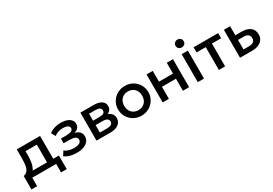

<svg xmlns="http://www.w3.org/2000/svg" viewBox="40 -1757 4185 2943"><g transform="rotate(-30 2133.0 -286.0)"><path d="M436 0V-404H236V-338.5Q236 -271 228 -216.5Q220 -162 199.5 -120.8Q179 -79.5 142.2 -52.5Q105.5 -25.5 48.5 -13L21.5 -87.5Q69 -99 93 -130.5Q117 -162 125.2 -213.8Q133.5 -265.5 133.5 -338.5V-495H546V0ZM21.5 150V-87.5L89.5 -80.5L106.5 -91H645.5V150H545V0H122V150Z M910 12Q868.5 12 830 5.8Q791.5 -0.5 757.5 -13.8Q723.5 -27 696 -49L744 -123.5Q775.5 -97 818.5 -85.2Q861.5 -73.5 906 -73.5Q966.5 -73.5 1001.5 -91.2Q1036.5 -109 1036.5 -150Q1036.5 -186 999.8 -201.5Q963 -217 893 -217H802V-300H890Q952 -300 985.5 -314.2Q1019 -328.5 1019 -363Q1019 -383.5 1004.8 -397Q990.5 -410.5 964.8 -417.5Q939 -424.5 904.5 -424.5Q862 -424.5 822.5 -412Q783 -399.5 753.5 -373.5L712.5 -447Q750.5 -478.5 804.5 -495.2Q858.5 -512 913.5 -512Q977.5 -512 1023.5 -496Q1069.5 -480 1094.5 -450Q1119.5 -420 1119.5 -377.5Q1119.5 -339.5 1095.2 -311.5Q1071 -283.5 1025 -271Q1081 -258.5 1110.2 -227Q1139.5 -195.5 1139.5 -148Q1139.5 -98 1111.2 -62.2Q1083 -26.5 1031.2 -7.2Q979.5 12 910 12Z M1259.5 0V-495H1495.5Q1579.5 -495 1630 -463Q1680.5 -431 1680.5 -367Q1680.5 -337 1666 -313.8Q1651.5 -290.5 1626 -275Q1600.5 -259.5 1566.5 -252.5L1564.5 -277Q1630 -268 1666 -233.5Q1702 -199 1702 -146Q1702 -101 1678.5 -68.2Q1655 -35.5 1611 -17.8Q1567 0 1505.5 0ZM1366 -81.5H1490.5Q1540 -81.5 1566.8 -98Q1593.5 -114.5 1593.5 -147.5Q1593.5 -180 1567 -196.2Q1540.5 -212.5 1490.5 -212.5H1351.5V-291H1479Q1525.5 -291 1551 -305.2Q1576.5 -319.5 1576.5 -352Q1576.5 -384.5 1551 -399.2Q1525.5 -414 1479 -414H1366Z M2051.5 15Q1974 15 1913.2 -20.8Q1852.5 -56.5 1818 -116.2Q1783.5 -176 1783.5 -247.5Q1783.5 -300.5 1803.2 -347.8Q1823 -395 1859.2 -431.5Q1895.5 -468 1944.5 -489Q1993.5 -510 2052 -510Q2129.5 -510 2190.2 -474.2Q2251 -438.5 2285.5 -378.8Q2320 -319 2320 -247.5Q2320 -195 2300.2 -147.5Q2280.5 -100 2244.5 -63.5Q2208.5 -27 2159.5 -6Q2110.5 15 2051.5 15ZM2051.5 -82.5Q2097.5 -82.5 2133.2 -102.8Q2169 -123 2189.5 -160Q2210 -197 2210 -247.5Q2210 -298 2189.5 -335.2Q2169 -372.5 2133.2 -392.5Q2097.5 -412.5 2051.5 -412.5Q2005.5 -412.5 1969.8 -392.5Q1934 -372.5 1913.8 -335.2Q1893.5 -298 1893.5 -247.5Q1893.5 -197 1914 -160Q1934.5 -123 1970.2 -102.8Q2006 -82.5 2051.5 -82.5Z M2430.5 0V-495H2540.5V-304H2788.5V-495H2898.5V0H2788.5V-213H2540.5V0Z M3052 0V-495H3162V0ZM3107 -583.5Q3077.5 -583.5 3056 -602.5Q3034.5 -621.5 3034.5 -652.5Q3034.5 -683 3056 -702.2Q3077.5 -721.5 3107 -721.5Q3136.5 -721.5 3158 -702.2Q3179.5 -683 3179.5 -652.5Q3179.5 -621.5 3158 -602.5Q3136.5 -583.5 3107 -583.5Z M3425.5 0V-404H3263V-495H3698.5V-404H3535.5V0Z M3799.5 0V-495H3909.5V-83.5H4004Q4058 -83.5 4085.5 -104.5Q4113 -125.5 4113 -167Q4113 -208 4087.5 -230Q4062 -252 4012.5 -252H3894.5V-334.5H4021Q4117 -334.5 4172 -291.5Q4227 -248.5 4227 -167Q4227 -114.5 4200.5 -77.2Q4174 -40 4126.2 -20Q4078.5 0 4014.5 0Z"/></g></svg>

Font: Geologica Roman
Style: Regular
Weight: 400
Designer: Sindre Bremnes, Frode Helland
Foundry: Monokrom Skriftforlag AS
Version: Version 1.010;gftools[0.9.28]